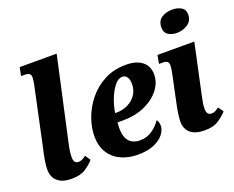

<svg xmlns="http://www.w3.org/2000/svg" viewBox="-123 -983 1466 1204"><g transform="rotate(-20 610.5 -381.0)"><path d="M167 10Q106 10 74 -18Q42 -46 42 -96Q42 -119 47 -152Q52 -185 64 -236L146 -621Q149 -634 151 -648Q153 -662 153 -672Q153 -688 144.5 -696Q136 -704 111 -704H88L99 -760H346L225 -210Q218 -179 215 -157.5Q212 -136 212 -117Q212 -75 244 -75Q256 -75 267.5 -80.5Q279 -86 294 -97L318 -62Q295 -35 260.5 -12.5Q226 10 167 10Z M608 10Q549 10 499.5 -12Q450 -34 420.5 -79Q391 -124 391 -193Q391 -249 413 -310.5Q435 -372 478 -425.5Q521 -479 584 -512.5Q647 -546 730 -546Q799 -546 837.5 -515Q876 -484 876 -429Q876 -375 839.5 -328Q803 -281 739 -252.5Q675 -224 593 -224H557Q556 -214 555.5 -203.5Q555 -193 555 -183Q555 -129 579.5 -99.5Q604 -70 654 -70Q700 -70 736 -96Q772 -122 792 -153Q805 -141 805 -112Q805 -85 784 -57Q763 -29 719.5 -9.5Q676 10 608 10ZM571 -284Q614 -284 648.5 -301Q683 -318 704 -348.5Q725 -379 725 -421Q725 -449 714 -466Q703 -483 683 -483Q655 -483 630.5 -452.5Q606 -422 588 -376.5Q570 -331 563 -284Z M1100 -624Q1066 -624 1042.5 -639.5Q1019 -655 1019 -687Q1019 -734 1050 -753Q1081 -772 1121 -772Q1154 -772 1179.5 -757.5Q1205 -743 1205 -709Q1205 -667 1172.5 -645.5Q1140 -624 1100 -624ZM1055 10Q994 10 961.5 -17Q929 -44 929 -94Q929 -113 933.5 -146Q938 -179 949 -228L982 -384Q986 -402 988.5 -418.5Q991 -435 991 -447Q991 -466 981.5 -473Q972 -480 946 -480H927L937 -536H1183L1113 -210Q1106 -179 1102.5 -157.5Q1099 -136 1099 -117Q1099 -75 1131 -75Q1146 -75 1156.5 -80.5Q1167 -86 1181 -97L1206 -62Q1182 -35 1147.5 -12.5Q1113 10 1055 10Z"/></g></svg>

Font: Noto Serif SemiCondensed ExtraBold
Style: Italic
Weight: 800
Width: 4
Italic angle: -12°
Designer: Monotype Design Team
Foundry: Monotype Imaging Inc.
Version: Version 2.014; ttfautohint (v1.8.4.7-5d5b)